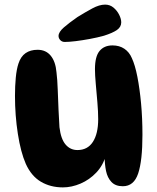

<svg xmlns="http://www.w3.org/2000/svg" viewBox="-20 -814 682 833"><path d="M513 -6Q481 -6 463.5 -24.5Q446 -43 440 -72.5Q434 -102 434 -135L439 -139Q427 -96 397.5 -65Q368 -34 329.5 -17.5Q291 -1 253 -1Q199 -1 157.5 -25.5Q116 -50 92 -103Q70 -153 57.5 -233Q45 -313 45 -398Q45 -441 48.5 -477.5Q52 -514 60 -538Q70 -569 91 -583.5Q112 -598 143 -598Q179 -598 200 -572.5Q221 -547 225 -501Q229 -469 230.5 -424.5Q232 -380 234 -336Q236 -292 238 -262Q244 -211 264.5 -187Q285 -163 316 -163Q360 -163 383 -198.5Q406 -234 406 -297Q406 -329 402.5 -370Q399 -411 395.5 -450Q392 -489 392 -514Q392 -569 412 -593Q432 -617 468 -617Q498 -617 519.5 -602.5Q541 -588 552 -562Q566 -532 576 -481Q586 -430 592 -365.5Q598 -301 598 -229Q598 -117 579.5 -61.5Q561 -6 513 -6ZM234 -658Q234 -675 257 -695Q280 -715 316 -740Q350 -761 380.5 -777.5Q411 -794 436 -794Q457 -794 472.5 -781Q488 -768 497 -750Q506 -732 506 -717Q506 -697 487.5 -684Q469 -671 431 -659Q402 -651 369.5 -645Q337 -639 308.5 -635.5Q280 -632 261 -632Q249 -632 241.5 -640Q234 -648 234 -658Z"/></svg>

Font: DynaPuff Medium
Style: Regular
Weight: 500
Version: Version 2.000